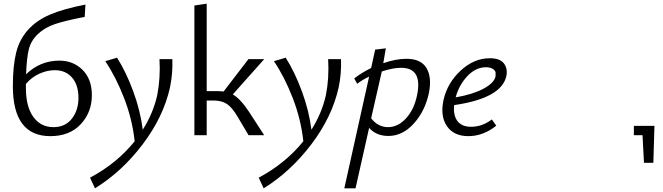

<svg xmlns="http://www.w3.org/2000/svg" viewBox="-20 -736 3607 1045"><path d="M303 -406Q379 -406 429.5 -355.5Q480 -305 480 -218Q480 -125 419.5 -60Q359 5 254 5Q50 5 50 -267Q50 -378 68 -450Q86 -522 133 -574Q180 -626 253 -657Q326 -688 445 -711L441 -644Q336 -624 279.5 -605Q223 -586 185.5 -550Q148 -514 136.5 -466Q125 -418 122 -332Q199 -406 303 -406ZM271 -44Q335 -44 371 -90Q407 -136 407 -203Q407 -274 372 -314Q337 -354 278 -354Q237 -354 194.5 -335Q152 -316 121 -279V-257Q121 -155 161.5 -99.5Q202 -44 271 -44Z M918 -414Q921 -335 905 -259Q869 -99 756.5 49.5Q644 198 497 289L470 231Q615 154 713 33Q700 -87 655.5 -202Q611 -317 553 -403L617 -422Q667 -343 705.5 -238Q744 -133 757 -30Q814 -120 836 -219Q854 -312 848 -414Z M1247 -222Q1288 -199 1335 -128L1418 0H1333L1273 -101Q1243 -152 1214.5 -170.5Q1186 -189 1141 -189H1105V0H1038V-706L1105 -716V-240H1163Q1177 -240 1197 -238L1332 -414H1418Z M1836 -414Q1839 -335 1823 -259Q1787 -99 1674.5 49.5Q1562 198 1415 289L1388 231Q1533 154 1631 33Q1618 -87 1573.5 -202Q1529 -317 1471 -403L1535 -422Q1585 -343 1623.5 -238Q1662 -133 1675 -30Q1732 -120 1754 -219Q1772 -312 1766 -414Z M2192 -416Q2271 -416 2301 -366Q2331 -316 2315 -233Q2295 -134 2233.5 -65Q2172 4 2094 4Q2028 4 1989 -40L1915 289H1854L1989 -319Q1953 -302 1924 -280L1908 -309Q1946 -339 2000 -366L2022 -466L2080 -473L2066 -392Q2135 -416 2192 -416ZM2250 -218Q2281 -367 2163 -367Q2118 -367 2058 -347L2000 -92Q2038 -44 2092 -44Q2146 -44 2190 -92Q2234 -140 2250 -218Z M2646 -419Q2701 -419 2722.5 -391Q2744 -363 2736 -322Q2709 -201 2452 -164Q2446 -109 2469.5 -77.5Q2493 -46 2544 -46Q2605 -46 2657 -86L2681 -52Q2610 5 2529 5Q2450 5 2412.5 -49.5Q2375 -104 2394 -192Q2415 -285 2487.5 -352Q2560 -419 2646 -419ZM2677 -319Q2678 -328 2677.5 -339.5Q2677 -351 2663 -360.5Q2649 -370 2625 -370Q2569 -370 2523.5 -321.5Q2478 -273 2460 -206Q2552 -222 2610 -252.5Q2668 -283 2677 -319Z M3542 -51 3536 150H3485L3477 0H3430V-51Z"/></svg>

Font: EauTestInfant
Style: Italic
Weight: 400
Italic angle: -12°
Designer: Christian Thalmann (Catharsis Fonts)
Version: Version 0.001;PS 000.001;hotconv 1.0.88;makeotf.lib2.5.64775